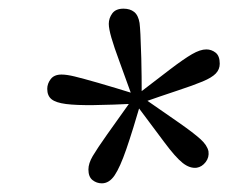

<svg xmlns="http://www.w3.org/2000/svg" viewBox="-20 -770 527 443"><path d="M231 -715Q231 -728 239 -739Q247 -750 265 -750Q280 -750 289.5 -742.5Q299 -735 302 -717Q303 -709 304 -690.5Q305 -672 306 -635.5Q307 -599 307 -538L289 -536Q269 -592 256 -627Q243 -662 237 -683Q231 -704 231 -715ZM89 -565Q89 -577 97 -587.5Q105 -598 122 -598Q134 -598 152.5 -593.5Q171 -589 206 -579Q241 -569 302 -550L298 -531Q237 -528 196.5 -527.5Q156 -527 132.5 -530Q109 -533 99 -541Q89 -549 89 -565ZM184 -379Q184 -393 194 -410Q204 -427 227 -459.5Q250 -492 290 -548L307 -540Q286 -468 271.5 -426Q257 -384 244.5 -365.5Q232 -347 215 -347Q203 -347 193.5 -354.5Q184 -362 184 -379ZM288 -537 302 -550Q360 -510 393.5 -486.5Q427 -463 442.5 -449Q458 -435 461 -421Q463 -407 454.5 -396Q446 -385 434 -383Q418 -381 401.5 -394Q385 -407 359 -442Q333 -477 288 -537ZM456 -656Q468 -656 477.5 -648.5Q487 -641 487 -623Q487 -610 478 -600.5Q469 -591 447.5 -582Q426 -573 389.5 -561Q353 -549 299 -530L289 -546Q341 -586 372.5 -610Q404 -634 423 -645Q442 -656 456 -656Z"/></svg>

Font: Source Serif 4 18pt
Style: Italic
Weight: 400
Italic angle: -12°
Designer: Frank Grießhammer
Foundry: Adobe Systems Incorporated
Version: Version 4.004;hotconv 1.0.116;makeotfexe 2.5.65601